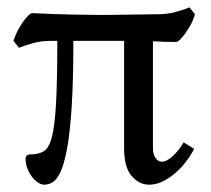

<svg xmlns="http://www.w3.org/2000/svg" viewBox="-20 -497 579 526"><path d="M263 -456 413 -458Q439 -458 462.5 -464.5Q486 -471 499 -477L514 -458Q510 -442 499.5 -424Q489 -406 478.5 -394Q468 -382 463 -382Q444 -382 428.5 -382.5Q413 -383 399 -384V-93Q399 -73 406.5 -63.5Q414 -54 423 -54Q437 -54 454 -70Q471 -86 483 -107L512 -89Q487 -43 453 -17Q419 9 389 9Q361 9 340.5 -15Q320 -39 320 -91V-385H181Q181 -278 176.5 -206.5Q172 -135 164 -91.5Q156 -48 146 -26.5Q136 -5 124.5 2Q113 9 101 9Q90 9 78 -1.5Q66 -12 58 -28.5Q50 -45 50 -61Q50 -74 64 -74Q85 -74 99.5 -82.5Q114 -91 122 -121Q130 -151 133.5 -213.5Q137 -276 137 -385H118Q92 -385 69 -378.5Q46 -372 32 -366L17 -385Q22 -402 32 -419.5Q42 -437 52.5 -449Q63 -461 68 -461Q129 -458 183.5 -457Q238 -456 263 -456Z"/></svg>

Font: Average
Style: Regular
Weight: 400
Designer: Eduardo Tunni
Foundry: Eduardo Rodriguez Tunni
Version: Version 1.003; ttfautohint (v1.8.4.7-5d5b)